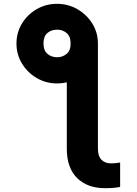

<svg xmlns="http://www.w3.org/2000/svg" viewBox="-20 -780 721 1013"><path d="M332.5 -464.4 496.6 -550.3V4.9Q496.6 43 514.9 62.5Q533.2 82 566.4 82Q587.4 82 613.8 77.6V206.1Q595.7 210 576.2 211.4Q556.6 212.9 534.7 212.9Q440.9 212.9 386.7 159.2Q332.5 105.5 332.5 4.9ZM66.9 -550.3Q66.9 -607.9 95.5 -655.3Q124 -702.6 172.6 -731.2Q221.2 -759.8 280.8 -759.8Q339.8 -759.8 388.9 -731.2Q438 -702.6 467.3 -655.3Q496.6 -607.9 496.6 -550.3Q496.6 -493.2 467.3 -445.1Q438 -397 388.9 -368.4Q339.8 -339.8 280.8 -339.8Q222.2 -339.8 173.6 -368.4Q125 -397 95.9 -444.8Q66.9 -492.7 66.9 -550.3ZM282.2 -478Q311 -478 332.3 -496.6Q353.5 -515.1 352.5 -551.8Q352.5 -587.9 331.5 -605.7Q310.5 -623.5 282.2 -623.5Q250 -623.5 229.7 -605.5Q209.5 -587.4 209.5 -551.8Q209 -515.1 229.5 -496.6Q250 -478 282.2 -478Z"/></svg>

Font: Inter 17pt ExtraBold
Style: Regular
Weight: 800
Version: Version 4.001;git-66647c0bb